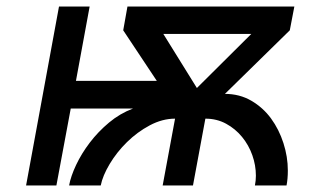

<svg xmlns="http://www.w3.org/2000/svg" viewBox="-20 -569 961 589"><path d="M161 -549H255L213 -321H461L358 -476L371 -549H883L869 -476L670 -281Q715 -281 751 -260Q787 -239 811.5 -205.5Q836 -172 849.5 -130Q863 -88 863 -46Q863 -20 859 0H762Q765 -15 765 -30Q765 -62 754 -93Q743 -124 722.5 -149Q702 -174 673.5 -189.5Q645 -205 610 -205L572 0H479L517 -205Q478 -205 439.5 -184.5Q401 -164 369.5 -133Q338 -102 316.5 -66Q295 -30 289 0H192Q197 -28 213.5 -63Q230 -98 255.5 -131.5Q281 -165 314.5 -193Q348 -221 388 -236H197L153 0H60ZM751 -465H481L584 -299Z"/></svg>

Font: Involve Medium Oblique
Style: Italic
Weight: 500
Italic angle: -10.5°
Designer: Stefan Peev
Foundry: Context Ltd.
Version: Version 1.001